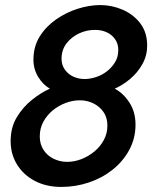

<svg xmlns="http://www.w3.org/2000/svg" viewBox="-20 -730 619 758"><path d="M222 8Q163 8 118 -15.5Q73 -39 47.5 -80Q22 -121 22 -173Q22 -227 46.5 -267.5Q71 -308 107 -336.5Q143 -365 177 -380Q150 -395 131 -426Q112 -457 112 -494Q112 -546 136.5 -585.5Q161 -625 201 -653Q241 -681 287 -695.5Q333 -710 376 -710Q422 -710 464.5 -691.5Q507 -673 534 -637.5Q561 -602 561 -550Q561 -511 542.5 -477.5Q524 -444 494.5 -419Q465 -394 433 -380Q467 -362 491 -325Q515 -288 515 -238Q515 -184 490.5 -138.5Q466 -93 424.5 -60Q383 -27 330.5 -9.5Q278 8 222 8ZM245 -91Q273 -91 300.5 -101.5Q328 -112 351.5 -131Q375 -150 389.5 -176.5Q404 -203 404 -234Q404 -266 388.5 -288Q373 -310 348.5 -322Q324 -334 295 -334Q267 -334 239 -323.5Q211 -313 188 -294Q165 -275 151 -249Q137 -223 137 -191Q137 -161 152 -138Q167 -115 192 -103Q217 -91 245 -91ZM314 -418Q335 -418 358.5 -425.5Q382 -433 401.5 -448Q421 -463 434 -484Q447 -505 447 -533Q447 -557 434.5 -575Q422 -593 401.5 -602.5Q381 -612 355 -612Q322 -612 292 -598Q262 -584 242.5 -558.5Q223 -533 223 -498Q223 -473 236.5 -454.5Q250 -436 270.5 -427Q291 -418 314 -418Z"/></svg>

Font: Raleway Thin SemiBold
Style: Italic
Weight: 600
Italic angle: -12°
Version: Version 4.026